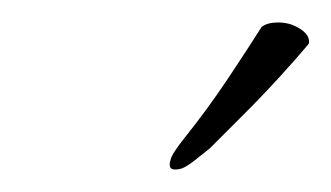

<svg xmlns="http://www.w3.org/2000/svg" viewBox="-20 -512 295 171"><path d="M142 -362Q139 -361 136 -361Q129 -361 132 -370Q133 -375 145 -390Q165 -415 183 -442Q201 -469 213 -488Q218 -492 228 -492Q231 -492 234 -491.5Q237 -491 240 -490Q257 -483 255 -473Q245 -461 229.5 -444Q214 -427 197 -410Q180 -393 167 -380Q162 -376 154.5 -370Q147 -364 142 -362Z"/></svg>

Font: WindSong Medium
Style: Regular
Weight: 500
Designer: Robert E. Leuschke
Foundry: Robert E. Leuschke
Version: Version 1.010; ttfautohint (v1.8.3)